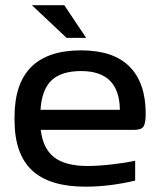

<svg xmlns="http://www.w3.org/2000/svg" viewBox="-20 -700 608 729"><path d="M533.2 -268.1Q533.2 -232.4 524.9 -219.7Q516.6 -207 490.2 -207H134.8Q143.1 -135.3 186 -102.5Q229 -69.8 313 -69.8Q351.6 -69.8 404.1 -75.7Q456.5 -81.5 493.2 -89.8V-14.2Q394.5 8.8 305.2 8.8Q167.5 8.8 101.3 -53.5Q35.2 -115.7 35.2 -244.1V-255.9Q35.2 -508.8 288.1 -508.8Q410.6 -508.8 471.9 -447Q533.2 -385.3 533.2 -268.1ZM101.1 -680.2H224.1L307.1 -556.2H232.9ZM133.8 -283.2H435.1Q433.6 -430.2 288.1 -430.2Q212.9 -430.2 175.8 -395Q138.7 -359.9 133.8 -283.2Z"/></svg>

Font: LT Wave
Style: Regular
Weight: 400
Designer: Daniel Lyons
Version: Version 2.5 (Glyphs App)